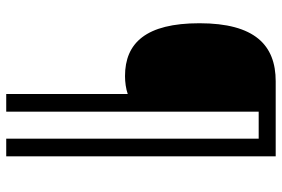

<svg xmlns="http://www.w3.org/2000/svg" viewBox="-168 -632 927 632"><g transform="rotate(90 296.0 -316.5)"><path d="M495 127V-760H248C129 -760 57 -691 57 -509C57 -333 122 -264 231 -264C251 -264 273 -267 290 -273V127H348V-704H437V127Z"/></g></svg>

Font: Noto Sans Ethiopic SemiCondensed
Style: Regular
Weight: 400
Width: 4
Designer: Monotype Design Team
Foundry: Monotype Imaging Inc.
Version: Version 2.102